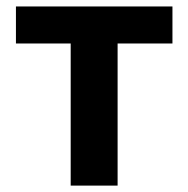

<svg xmlns="http://www.w3.org/2000/svg" viewBox="-20 -580 588 600"><path d="M200.9 0V-444.1H29.8V-559.8H518.9V-444.1H347.5V0Z"/></svg>

Font: Shanggu Sans SC VF
Style: Regular
Weight: 250
Designer: GuiWonder
Version: Version 1.021